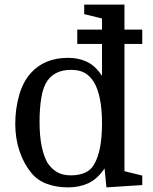

<svg xmlns="http://www.w3.org/2000/svg" viewBox="-20 -800 660 830"><path d="M314 -610V-672H595V-610ZM46 -265Q46 -330 63 -389Q80 -448 114 -485Q143 -517 183 -533.5Q223 -550 275 -550Q319 -550 355.5 -533Q392 -516 421 -472V-720L344 -739V-780H518V-60L595 -41V0L440 10L432 -72Q401 -26 362 -8Q323 10 275 10Q224 10 183 -5Q142 -20 115 -53Q83 -92 64.5 -146.5Q46 -201 46 -265ZM421 -266Q421 -327 412 -372Q403 -417 386 -445Q370 -471 347 -484.5Q324 -498 286 -498Q252 -498 226.5 -486Q201 -474 185 -451Q167 -426 159 -379.5Q151 -333 151 -273Q151 -213 160 -168.5Q169 -124 186 -95Q203 -70 226.5 -56Q250 -42 287 -42Q322 -42 347.5 -53.5Q373 -65 386 -88Q403 -116 412 -160.5Q421 -205 421 -266Z"/></svg>

Font: Domine
Style: Regular
Weight: 400
Designer: Pablo Impallari, Rodrigo Fuenzalida, Brenda Gallo
Foundry: Pablo Impallari, Rodrigo Fuenzalida, Brenda Gallo
Version: Version 2.000